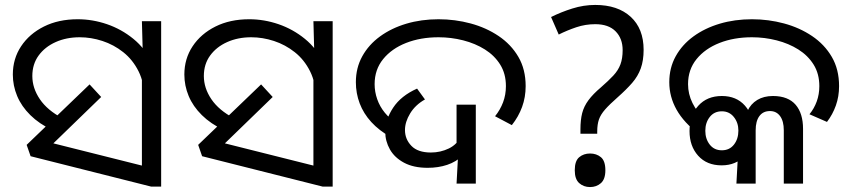

<svg xmlns="http://www.w3.org/2000/svg" viewBox="-20 -744 3452 778"><path d="M192 -217Q139 -242 103 -277.5Q67 -313 49.5 -355Q32 -397 32 -442Q32 -506 65.5 -556.5Q99 -607 158 -636.5Q217 -666 295 -666Q355 -666 413.5 -646Q472 -626 520.5 -586.5Q569 -547 597.5 -487Q626 -427 626 -347L565 -344Q565 -408 541.5 -455Q518 -502 479.5 -532.5Q441 -563 395 -578Q349 -593 303 -593Q249 -593 205.5 -573.5Q162 -554 136.5 -519Q111 -484 111 -436Q111 -387 141.5 -342Q172 -297 233 -265L192 -217ZM555 -482 559 -510 555 -658H633V12H592L104 -111L88 -157L343 -402L390 -351L160 -128L153 -174L615 -58L555 -6Z M887 -217Q834 -242 798 -277.5Q762 -313 744.5 -355Q727 -397 727 -442Q727 -506 760.5 -556.5Q794 -607 853 -636.5Q912 -666 990 -666Q1050 -666 1108.5 -646Q1167 -626 1215.5 -586.5Q1264 -547 1292.5 -487Q1321 -427 1321 -347L1260 -344Q1260 -408 1236.5 -455Q1213 -502 1174.5 -532.5Q1136 -563 1090 -578Q1044 -593 998 -593Q944 -593 900.5 -573.5Q857 -554 831.5 -519Q806 -484 806 -436Q806 -387 836.5 -342Q867 -297 928 -265L887 -217ZM1250 -482 1254 -510 1250 -658H1328V12H1287L799 -111L783 -157L1038 -402L1085 -351L855 -128L848 -174L1310 -58L1250 -6Z M1713 -64Q1656 -64 1617.5 -84.5Q1579 -105 1560 -138.5Q1541 -172 1541 -210Q1541 -259 1573 -307.5Q1605 -356 1670 -385L1702 -341Q1663 -319 1642 -284.5Q1621 -250 1621 -217Q1621 -180 1647 -153Q1673 -126 1726 -126Q1765 -126 1799 -142.5Q1833 -159 1850 -195L1894 -177Q1881 -139 1854.5 -113.5Q1828 -88 1792 -76Q1756 -64 1713 -64ZM1837 -130 1830 -143V-320H1908V0H1830ZM1564 -188Q1516 -215 1484.5 -249.5Q1453 -284 1437.5 -325Q1422 -366 1422 -411Q1422 -469 1448 -516Q1474 -563 1520 -596.5Q1566 -630 1626.5 -648Q1687 -666 1757 -666Q1824 -666 1887 -649Q1950 -632 2000.5 -598Q2051 -564 2080.5 -513.5Q2110 -463 2110 -395Q2110 -350 2095.5 -310.5Q2081 -271 2054 -237L1986 -273Q2007 -299 2018.5 -329.5Q2030 -360 2030 -395Q2030 -445 2007 -482Q1984 -519 1945 -543.5Q1906 -568 1857 -580.5Q1808 -593 1757 -593Q1684 -593 1625.5 -570Q1567 -547 1532.5 -504.5Q1498 -462 1498 -403Q1498 -372 1508.5 -342Q1519 -312 1539.5 -287Q1560 -262 1590 -244L1564 -188Z M2332 -202V-220Q2332 -258 2339 -285.5Q2346 -313 2364.5 -338Q2383 -363 2415 -390Q2446 -417 2465.5 -438Q2485 -459 2494 -483Q2503 -507 2503 -541Q2503 -588 2474.5 -617Q2446 -646 2392 -646Q2352 -646 2315 -633.5Q2278 -621 2244 -604L2213 -675Q2253 -695 2299 -709.5Q2345 -724 2392 -724Q2483 -724 2535.5 -676Q2588 -628 2588 -542Q2588 -499 2576.5 -467Q2565 -435 2541.5 -408Q2518 -381 2483 -350Q2450 -321 2432 -300.5Q2414 -280 2407 -260Q2400 -240 2400 -211V-202ZM2371 14Q2345 14 2327 -2Q2309 -18 2309 -54Q2309 -92 2327 -107Q2345 -122 2371 -122Q2397 -122 2415 -107Q2433 -92 2433 -54Q2433 -18 2415 -2Q2397 14 2371 14Z M2812 -201Q2751 -247 2721.5 -299.5Q2692 -352 2692 -411Q2692 -469 2718 -516Q2744 -563 2790 -596.5Q2836 -630 2896.5 -648Q2957 -666 3027 -666Q3094 -666 3157 -649Q3220 -632 3270.5 -598Q3321 -564 3350.5 -513.5Q3380 -463 3380 -395Q3380 -353 3367 -316.5Q3354 -280 3331 -250L3260 -281Q3279 -304 3289.5 -333Q3300 -362 3300 -395Q3300 -445 3277 -482Q3254 -519 3215 -543.5Q3176 -568 3127 -580.5Q3078 -593 3027 -593Q2954 -593 2895.5 -570Q2837 -547 2802.5 -504.5Q2768 -462 2768 -403Q2768 -363 2786 -326.5Q2804 -290 2838 -258L2812 -201ZM2904 -74Q2844 -74 2809 -113Q2774 -152 2774 -213Q2774 -276 2809.5 -315.5Q2845 -355 2905 -355Q2964 -355 2998.5 -316Q3033 -277 3033 -215Q3033 -153 2998 -113.5Q2963 -74 2904 -74ZM2905 -135Q2936 -135 2954 -158Q2972 -181 2972 -215Q2972 -247 2953.5 -270Q2935 -293 2905 -293Q2874 -293 2856 -270Q2838 -247 2838 -214Q2838 -181 2856 -158Q2874 -135 2905 -135ZM2972 -148 2995 -222Q2995 -264 3008.5 -293.5Q3022 -323 3048.5 -339Q3075 -355 3112 -355Q3143 -355 3166 -346Q3189 -337 3204 -319.5Q3219 -302 3226.5 -277.5Q3234 -253 3234 -222V0H3156V-216Q3156 -253 3141 -273.5Q3126 -294 3100 -294Q3072 -294 3057 -273.5Q3042 -253 3042 -216V0H2964Z"/></svg>

Font: hexloriya05
Style: Book
Weight: 400
Designer: Jelle Bosma - Monotype Design Team
Foundry: Monotype Imaging Inc.
Version: Version 2.003